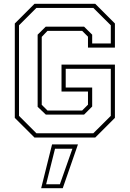

<svg xmlns="http://www.w3.org/2000/svg" viewBox="-20 -720 679 1005"><path d="M160.5 0 57.5 -103V-597L160.5 -700H478.5L581.5 -597V-471H440.5V-528L410 -558.5H228.5L198.5 -527V-171.5L228.5 -141.5H410L440.5 -172V-241H302V-382H581.5V-103L478.5 0ZM170.5 -22.5H468.5L560 -113.5V-360H324V-262H462.5V-162.5L420 -120H220L177 -161V-538.5L219.5 -580.5H420L462.5 -538.5V-492.5H560V-587.5L468.5 -678.5H170.5L79.5 -587.5V-113.5ZM195.5 265 252.5 36H388L308.5 265ZM221.5 244.5H293.5L359 58.5H268Z"/></svg>

Font: Tourney ExtraLight
Style: Regular
Weight: 250
Designer: Tyler Finck
Foundry: Etcetera Type Co
Version: Version 1.015